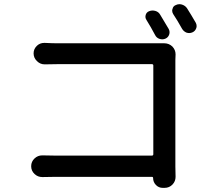

<svg xmlns="http://www.w3.org/2000/svg" viewBox="-20 -870 1040 935"><path d="M801.8 -728.5Q808.6 -714.8 803.7 -701.2Q798.8 -687.5 785.2 -681.6Q771.5 -675.8 756.8 -680.7Q742.2 -685.5 735.4 -699.2Q714.8 -738.3 693.4 -772.5Q685.5 -784.2 689.5 -797.4Q693.4 -810.5 706.1 -815.4Q720.7 -821.3 736.3 -816.9Q752 -812.5 759.8 -798.8Q780.3 -765.6 801.8 -728.5ZM834 -578.1V-59.6L835 -8.8Q835 12.7 820.3 28.3Q804.7 44.9 781.2 44.9H772.5Q752.9 44.9 739.3 30.8Q725.6 16.6 725.6 -2.9Q725.6 -8.8 719.7 -8.8H251Q220.7 -8.8 188.5 -7.8Q187.5 -7.8 185.5 -7.8Q164.1 -7.8 148.4 -22.5Q131.8 -38.1 131.8 -60.5Q131.8 -83 148.4 -98.6Q164.1 -113.3 185.5 -113.3Q186.5 -113.3 188.5 -113.3Q220.7 -112.3 248 -112.3H719.7Q726.6 -112.3 726.6 -119.1V-550.8Q726.6 -557.6 719.7 -557.6H259.8Q235.4 -557.6 199.2 -556.6Q198.2 -556.6 197.3 -556.6Q175.8 -556.6 160.2 -572.3Q143.6 -587.9 143.6 -610.4Q143.6 -631.8 160.2 -647.5Q174.8 -661.1 195.3 -661.1Q197.3 -661.1 199.2 -661.1Q235.4 -659.2 259.8 -659.2H756.8Q767.6 -659.2 779.3 -659.2Q780.3 -659.2 780.3 -659.2Q802.7 -659.2 819.3 -643.6Q835 -627 835 -605.5ZM823.2 -801.8Q818.4 -809.6 818.4 -818.4Q818.4 -822.3 820.3 -827.1Q823.2 -840.8 836.9 -845.7Q844.7 -849.6 853.5 -849.6Q860.4 -849.6 866.2 -847.7Q881.8 -842.8 890.6 -830.1Q911.1 -797.9 933.6 -758.8Q937.5 -751 937.5 -743.2Q937.5 -737.3 935.5 -732.4Q930.7 -718.8 918 -712.9Q910.2 -709 901.4 -709Q895.5 -709 888.7 -710.9Q874 -716.8 866.2 -730.5Q842.8 -772.5 823.2 -801.8Z"/></svg>

Font: Gen Jyuu Gothic Medium
Style: Regular
Weight: 500
Designer: [Source Han Sans]
Ryoko NISHIZUKA  (kana & ideographs); Paul D. Hunt (Latin, Greek & Cyrillic); Wenlong ZHANG  (bopomofo
Version: Version 1.002.20150607